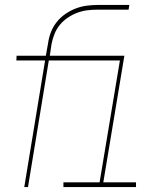

<svg xmlns="http://www.w3.org/2000/svg" viewBox="-20 -755 640 775"><path d="M78 0 162 -511H46L47 -530H165L174 -580Q177 -603 185.5 -625Q194 -647 208.5 -665.5Q223 -684 243 -698Q263 -712 285 -720.5Q307 -729 329.5 -732Q352 -735 375 -735H502L499 -716H374Q353 -716 332.5 -713.5Q312 -711 292 -703.5Q272 -696 253.5 -683.5Q235 -671 221.5 -654.5Q208 -638 200 -618Q192 -598 188 -577L181 -530H482L397 -19H529V0H236V-19H382L464 -511H177L93 0Z"/></svg>

Font: Iosevka Curly ThExObl
Style: Regular
Weight: 100
Width: 7
Italic angle: -9°
Monospace: yes
Designer: Belleve Invis
Foundry: Belleve Invis
Version: Version 11.1.0; ttfautohint (v1.8.3)